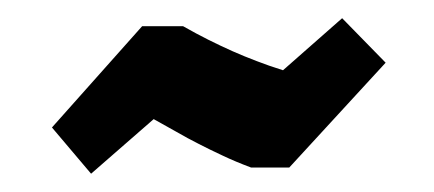

<svg xmlns="http://www.w3.org/2000/svg" viewBox="-20 -396 477 211"><path d="M255.9 -211.9Q238.8 -218.3 224.9 -224.9Q210.9 -231.4 198.5 -237.8Q186 -244.1 174.1 -251Q162.1 -257.8 148.9 -265.1L80.1 -205.1L37.1 -255.9L136.2 -367.2H181.2Q195.8 -358.9 209 -352.3Q222.2 -345.7 235.4 -339.8Q248.5 -334 262 -328.9Q275.4 -323.7 291 -318.8L356 -376L403.8 -327.1L297.9 -211.9Z"/></svg>

Font: Simonetta
Style: Black Italic
Weight: 900
Italic angle: -2°
Designer: Gayaneh Bagdasaryan
Foundry: Brownfox
Version: Version 1.002